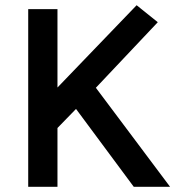

<svg xmlns="http://www.w3.org/2000/svg" viewBox="-20 -715 681 735"><path d="M492 0 271 -298 200 -225V0H88V-680H200V-380L503 -695L584 -630L347 -379L631 0Z"/></svg>

Font: Catamaran SemiBold
Style: Regular
Weight: 600
Designer: Pria Ravichandran
Version: Version 2.000